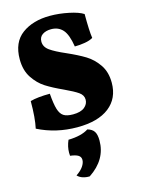

<svg xmlns="http://www.w3.org/2000/svg" viewBox="-144 -765 853 1161"><g transform="rotate(-15 282.0 -185.0)"><path d="M28 -48Q42 -111 42 -217Q88 -230 165 -230Q170 -165 180 -132Q190 -99 210 -86Q230 -73 269 -73Q317 -73 341 -92.5Q365 -112 365 -140Q365 -168 338.5 -186.5Q312 -205 254 -232Q190 -261 147.5 -288Q105 -315 74 -362Q43 -409 43 -478Q43 -584 111.5 -634.5Q180 -685 287 -685Q344 -685 404 -672.5Q464 -660 493 -641Q493 -533 500 -490Q481 -478 448.5 -472.5Q416 -467 385 -467Q373 -544 345.5 -574.5Q318 -605 273 -605Q240 -605 218.5 -590.5Q197 -576 197 -547Q197 -514 228.5 -491.5Q260 -469 325 -441Q393 -411 437 -384Q481 -357 512.5 -311Q544 -265 544 -198Q544 -100 474 -45.5Q404 9 274 9Q141 9 28 -48ZM382 121Q382 240 269 315Q247 316 226.5 309.5Q206 303 193 289Q223 269 237.5 247.5Q252 226 252 207Q252 188 236 178Q220 168 186 164Q185 158 185 145Q185 107 202 68Q284 66 328 37Q357 45 369.5 64Q382 83 382 121Z"/></g></svg>

Font: Vollkorn SC Black
Style: Regular
Weight: 900
Designer: Friedrich Althausen
Foundry: Friedrich Althausen
Version: Version 4.015